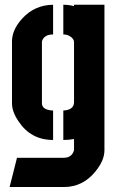

<svg xmlns="http://www.w3.org/2000/svg" viewBox="-20 -583 485 789"><path d="M19.5 185.5 49.8 65.4H243.2Q274.4 64.5 283.2 37.1Q284.2 35.2 284.2 34.2V-11.7Q263.7 -7.8 240.2 -7.8V-128.9Q282.2 -130.9 284.2 -161.1V-410.2Q284.2 -423.8 266.6 -434.6Q254.9 -441.4 240.2 -441.4V-563.5Q263.7 -563.5 284.2 -557.6V-563.5H409.2V34.2Q409.2 77.1 371.1 123Q320.3 184.6 245.1 185.5ZM29.3 -158.2V-415Q30.3 -461.9 71.3 -506.8Q122.1 -562.5 198.2 -563.5V-441.4Q163.1 -441.4 153.3 -416Q152.3 -413.1 152.3 -412.1V-159.2Q152.3 -136.7 180.7 -130.9Q188.5 -128.9 198.2 -128.9V-7.8Q106.4 -7.8 55.7 -85Q29.3 -124 29.3 -158.2Z"/></svg>

Font: Post No Bills Colombo
Style: ExtraBold
Weight: 900
Designer: Kosala Senevirathne, Siva Puranthara, Lasantha Premarathna, Tharique Azeez
Foundry: Mooniak
Version: Version 1.220 ; ttfautohint (v1.5)